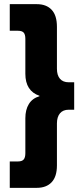

<svg xmlns="http://www.w3.org/2000/svg" viewBox="-20 -807 390 924"><path d="M27 -30H66Q86 -30 94 -39.5Q102 -49 102 -70V-238Q102 -279 119 -306.5Q136 -334 170 -344V-346Q102 -369 102 -452V-620Q102 -641 94 -650Q86 -659 66 -659H27V-787H157Q203 -787 228.5 -760Q254 -733 254 -678V-476Q254 -445 268.5 -428Q283 -411 311 -411H337V-279H311Q283 -279 268.5 -261.5Q254 -244 254 -213V-11Q254 43 228.5 70Q203 97 157 97H27Z"/></svg>

Font: Prompt SemiBold
Style: Regular
Weight: 600
Designer: Katatrad Team
Foundry: CadsonDemak
Version: Version 1.001